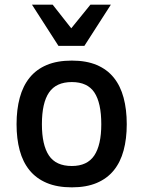

<svg xmlns="http://www.w3.org/2000/svg" viewBox="-20 -786 613 821"><path d="M522 -254.9Q522 -192.4 508.5 -142.6Q495.1 -92.8 466.6 -57.6Q438 -22.5 393.6 -3.7Q349.1 15.1 287.1 15.1Q224.6 15.1 179.7 -3.9Q134.8 -22.9 106.2 -58.1Q77.6 -93.3 64.2 -143.1Q50.8 -192.9 50.8 -254.9Q50.8 -317.9 64.5 -368.2Q78.1 -418.5 106.7 -453.9Q135.3 -489.3 179.9 -508.1Q224.6 -526.9 287.1 -526.9Q349.1 -526.9 393.6 -508.1Q438 -489.3 466.6 -453.9Q495.1 -418.5 508.5 -368.2Q522 -317.9 522 -254.9ZM413.1 -254.9Q413.1 -346.2 383.5 -390.6Q354 -435.1 287.1 -435.1Q220.2 -435.1 189.7 -390.6Q159.2 -346.2 159.2 -254.9Q159.2 -166 189.2 -121.1Q219.2 -76.2 287.1 -76.2Q353 -76.2 383.1 -121.1Q413.1 -166 413.1 -254.9ZM340.8 -589.8H230L116.7 -766.1H205.1L284.7 -665L366.7 -766.1H454.1Z"/></svg>

Font: Clear Sans Medium
Style: Regular
Weight: 500
Foundry: Intel Corporation
Version: Version 1.00